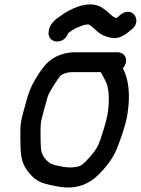

<svg xmlns="http://www.w3.org/2000/svg" viewBox="-20 -860 631 860"><path d="M431.2 -537C440.3 -522.3 448.7 -505.4 457 -487.5C469.2 -455 470.8 -406.1 461.9 -349C460.2 -338.1 455.1 -315.2 443.6 -278.4C424.3 -216.9 419.7 -202 394 -170.7C376.7 -149.3 353.8 -124.3 339.6 -117.5C319.4 -108.9 283.3 -107.8 254.2 -114.5C227.9 -119.9 210.5 -123.4 199.5 -132.3C183.3 -145.7 173.5 -157.5 166.7 -177.2C161.1 -193.7 161.2 -254.1 161.8 -286.6C161.9 -302.9 163.4 -315.4 166 -325.4C174 -356.4 184.6 -396.6 194.2 -428.7C198.9 -445.5 242.7 -514.5 253.6 -523.3C264.5 -530.6 283.4 -537 303.4 -537ZM544.5 -582C548.6 -608 529.5 -626 506.4 -626H317.4C300.2 -626 283.6 -623.8 264.5 -619.1C209.2 -603 182.1 -574.6 149.9 -523.9C115.9 -471.3 106.2 -439.7 91.4 -383.1C81.5 -345.4 71.1 -318.3 71.2 -273.3C70.9 -254.2 71.1 -231 71.9 -206.5C72.8 -157.2 79.6 -124.9 104.2 -93.2C120.9 -70.3 146.1 -46 183.9 -36.7C207.6 -30.2 236.6 -23.9 265.9 -21.1C331.3 -14.8 383.2 -39.1 421.4 -77.9C448.8 -105.1 474.5 -135 495.1 -175.5C510.9 -205.3 545.9 -308.3 551.1 -350.5C564 -433.7 557.2 -503.6 530.3 -554.2C536.8 -561.4 542.8 -571.2 544.5 -582ZM285.5 -711.7C298.7 -721.8 312 -730.9 327.1 -737.2C342.7 -743.6 358.5 -750 368.9 -750C370.8 -750 375.9 -750.6 376.9 -750.6C392 -742.6 400.9 -731.9 415.8 -719.2C432.6 -704.1 450.9 -697 473.1 -691.6C519.7 -680.5 549.8 -712.8 571.1 -729.2C605.8 -755.8 590.9 -807 553.4 -807C542.8 -807 530.3 -803.4 520.3 -794.7L511.6 -787.2C508.6 -784.8 504 -780.8 502.1 -779.2C493.6 -781.3 488.2 -783.8 481.4 -789.9C468 -801.3 458.4 -811.7 440.7 -823.2C381.3 -866 290.1 -818.2 252.2 -789.3C240.8 -781.4 204.4 -759.6 199 -725L197.9 -718C193.8 -692 212.9 -674 236 -674C257.5 -674 277.1 -687.6 285.5 -711.7Z"/></svg>

Font: Just Breathe
Style: BdObl3
Weight: 400
Foundry: Cannot Into Space Fonts
Version: Version 0.72